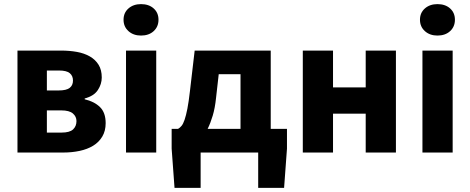

<svg xmlns="http://www.w3.org/2000/svg" viewBox="-20 -742 2286 934"><path d="M65 0V-496H276Q318 -496 354 -489.5Q390 -483 417 -467.5Q444 -452 459.5 -427Q475 -402 475 -365Q475 -333 456 -304Q437 -275 392 -263V-259Q439 -248 466.5 -221Q494 -194 494 -143Q494 -105 477.5 -77.5Q461 -50 433 -33Q405 -16 367.5 -8Q330 0 288 0ZM208 -302H266Q303 -302 319 -314.5Q335 -327 335 -350Q335 -373 319.5 -386Q304 -399 267 -399H208ZM208 -97H279Q319 -97 335.5 -112.5Q352 -128 352 -153Q352 -175 334.5 -190Q317 -205 278 -205H208Z M593 0V-496H740V0ZM666 -569Q629 -569 605 -590.5Q581 -612 581 -646Q581 -680 605 -701Q629 -722 666 -722Q704 -722 727.5 -701Q751 -680 751 -646Q751 -612 727.5 -590.5Q704 -569 666 -569Z M956 0V172H829L815 -19V-115H846Q855 -120 863 -129.5Q871 -139 878 -159.5Q885 -180 891.5 -213Q898 -246 904 -299L927 -496H1297V-115H1376V-19L1362 172H1236V0ZM1031 -266Q1026 -217 1015 -180Q1004 -143 990 -115H1150V-381H1044Z M1453 0V-496H1600V-317H1759V-496H1906V0H1759V-189H1600V0Z M2035 0V-496H2182V0ZM2108 -569Q2071 -569 2047 -590.5Q2023 -612 2023 -646Q2023 -680 2047 -701Q2071 -722 2108 -722Q2146 -722 2169.5 -701Q2193 -680 2193 -646Q2193 -612 2169.5 -590.5Q2146 -569 2108 -569Z"/></svg>

Font: TT Toshiba Sans
Style: Bold
Weight: 700
Designer: Paul D. Hunt
Foundry: Toshiba Corporation
Version: Version 2.020;PS 2.000;hotconv 1.0.86;makeotf.lib2.5.63406